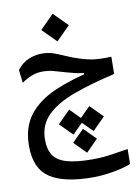

<svg xmlns="http://www.w3.org/2000/svg" viewBox="-101 -700 788 1079"><g transform="rotate(-10 293.0 -160.5)"><path d="M332 33.7 399.9 101.6 332 169.9 264.2 101.6ZM389.2 -85.9 460 -14.6 389.2 56.6 317.9 -14.6ZM274.4 -85.9 345.2 -14.6 274.4 56.6 203.1 -14.6ZM340.8 312Q176.3 312 96.4 258.8Q16.6 205.6 16.6 77.6Q16.6 -30.8 70.6 -99.6Q124.5 -168.5 223.6 -211.2Q322.8 -253.9 457 -282.2L458.5 -250.5L392.6 -259.3V-274.4Q371.1 -276.4 347.9 -281.5Q324.7 -286.6 297.4 -294.4Q258.8 -305.7 228.3 -314.2Q197.8 -322.8 164.1 -322.8Q129.9 -322.8 99.9 -310.5Q69.8 -298.3 43.9 -279.8L35.2 -354.5Q64 -392.1 101.8 -407.5Q139.6 -422.9 177.7 -422.9Q213.9 -422.9 245.6 -411.6Q277.3 -400.4 311.8 -384.8Q346.2 -369.1 391.1 -355.5Q421.9 -346.2 446.8 -342Q471.7 -337.9 498 -337.2Q524.4 -336.4 559.6 -337.4L558.1 -239.3Q418.5 -207.5 318.4 -170.4Q218.3 -133.3 164.8 -79.1Q111.3 -24.9 111.3 58.1Q111.3 111.8 133.3 146Q155.3 180.2 208.7 196Q262.2 211.9 355.5 211.9Q415 211.9 466.8 203.6Q518.6 195.3 559.6 189L558.6 274.4Q536.6 283.7 501.2 292.2Q465.8 300.8 424.1 306.4Q382.3 312 340.8 312ZM276.4 -475.1 197.8 -553.7 276.4 -632.8 355 -553.7Z"/></g></svg>

Font: Cascadia Code
Style: Regular
Weight: 400
Monospace: yes
Designer: Aaron Bell
Foundry: Saja Typeworks
Version: Version 2106.017